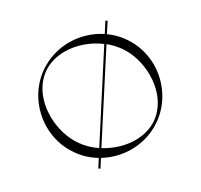

<svg xmlns="http://www.w3.org/2000/svg" viewBox="-165 -1023 1292 1235"><g transform="rotate(-30 481.0 -405.0)"><path d="M248 -1 285 -59C345 -26 414 -8 483 -8C562 -8 642 -31 712 -80C819 -156 880 -281 880 -409C880 -488 857 -568 807 -638C782 -674 751 -704 716 -729L764 -802L751 -809L705 -737C638 -781 559 -805 479 -805C400 -805 320 -782 250 -733C143 -658 82 -532 82 -404C82 -325 105 -245 155 -175C186 -130 227 -93 273 -66L236 -8ZM307 -119C269 -145 235 -177 209 -214C162 -280 137 -366 137 -451C137 -557 176 -660 259 -719C307 -753 365 -768 424 -768C510 -768 600 -736 670 -683ZM536 -47C462 -47 385 -71 319 -112L682 -675C709 -653 733 -627 753 -600C800 -534 824 -449 824 -365C824 -259 785 -156 701 -96C653 -62 595 -47 536 -47Z"/></g></svg>

Font: Cantique Normal
Style: Regular
Weight: 400
Designer: Sébastien Hayez
Foundry: Sébastien Hayez & Ariel Martín Pérez
Version: Version 1.000;hotconv 1.0.109;makeotfexe 2.5.65596